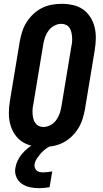

<svg xmlns="http://www.w3.org/2000/svg" viewBox="-20 -763 540 1007"><path d="M206 8Q176 8 147 1.5Q118 -5 94.5 -21Q71 -37 55.5 -61.5Q40 -86 33 -114Q26 -142 26.5 -172.5Q27 -203 32 -234L84 -548Q89 -574 97 -599Q105 -624 120 -647.5Q135 -671 155.5 -690Q176 -709 200 -721Q224 -733 250.5 -738Q277 -743 303 -743Q333 -743 362.5 -736.5Q392 -730 415 -714Q438 -698 453.5 -673.5Q469 -649 476 -621Q483 -593 482.5 -562.5Q482 -532 477 -501L425 -187Q420 -161 412 -136Q404 -111 389 -87.5Q374 -64 353.5 -45Q333 -26 309 -14Q285 -2 258.5 3Q232 8 206 8ZM207 -97Q226 -97 244 -106.5Q262 -116 274 -132Q286 -148 292.5 -166.5Q299 -185 302 -204L354 -518Q357 -531 358 -544Q359 -557 358 -570Q357 -583 354 -595Q351 -607 344.5 -617Q338 -627 326.5 -632.5Q315 -638 302 -638Q283 -638 265 -628.5Q247 -619 235 -603Q223 -587 216.5 -568.5Q210 -550 207 -531L155 -217Q152 -204 151 -191Q150 -178 151 -165Q152 -152 155 -140Q158 -128 165 -118Q172 -108 183 -102.5Q194 -97 207 -97ZM184 224Q159 224 135 218.5Q111 213 92.5 199.5Q74 186 65 163.5Q56 141 61 116Q64 97 73 78.5Q82 60 95.5 44Q109 28 125 15Q141 2 159 -8H253L252 0Q236 6 221.5 16.5Q207 27 195.5 40Q184 53 174 68Q164 83 161 99Q160 109 163 117.5Q166 126 172.5 131.5Q179 137 187.5 139Q196 141 206 141Q218 141 230 139.5Q242 138 254 136L240 219Q226 221 212 222.5Q198 224 184 224Z"/></svg>

Font: Iosevka Extrabold Oblique
Style: Regular
Weight: 800
Italic angle: -9°
Monospace: yes
Designer: Belleve Invis
Foundry: Belleve Invis
Version: Version 32.5.0; ttfautohint (v1.8.4)